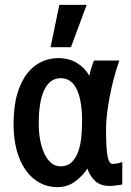

<svg xmlns="http://www.w3.org/2000/svg" viewBox="-20 -776 540 793"><path d="M485 -14Q473 -12 459 -10Q445 -8 433 -8Q395 -8 373 -28.5Q351 -49 341 -80Q323 -51 291 -27Q259 -3 217 -3Q178 -3 145 -20.5Q112 -38 87.5 -71.5Q63 -105 49.5 -153.5Q36 -202 36 -263Q36 -337 51.5 -389Q67 -441 93 -473.5Q119 -506 152 -521Q185 -536 220 -536Q266 -536 298.5 -515.5Q331 -495 349 -463Q356 -496 368 -526H473Q462 -496 452 -459Q442 -422 434.5 -384Q427 -346 422.5 -310Q418 -274 418 -247Q418 -203 419.5 -174.5Q421 -146 424.5 -129.5Q428 -113 433 -106Q438 -99 445 -99Q450 -99 461.5 -100.5Q473 -102 485 -107ZM319 -276Q319 -361 297 -407Q275 -453 231 -453Q186 -453 163 -405Q140 -357 140 -266Q140 -229 146 -197Q152 -165 163.5 -141Q175 -117 191.5 -103Q208 -89 230 -89Q260 -89 278 -108Q296 -127 305 -155.5Q314 -184 316.5 -216.5Q319 -249 319 -276ZM225 -756H338L273 -581H189Z"/></svg>

Font: D2Coding
Style: Bold
Weight: 700
Monospace: yes
Designer: Yong-Rak Park; Jeong-Hwan Yoon; Sang-Min Lee;
Foundry: NHN Corporation
Version: Version 1.3.2; Build 20180524